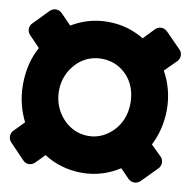

<svg xmlns="http://www.w3.org/2000/svg" viewBox="-79 -733 854 862"><g transform="rotate(10 348.0 -302.0)"><path d="M676 -297C676 -364 658 -421 632 -468L685 -521C698 -534 700 -558 685 -573L615 -644C599 -660 575 -658 561 -644L513 -594C469 -621 414 -640 348 -640C282 -640 228 -621 183 -594L135 -643C120 -659 95 -657 81 -643L13 -573C-1 -559 -1 -536 13 -521L62 -470C36 -424 20 -365 20 -297C20 -232 36 -177 59 -131L13 -84C0 -70 -1 -47 13 -32L81 39C97 56 121 53 135 39L175 -2C220 27 279 48 348 48C417 48 473 27 520 -3L561 39C576 54 601 53 615 39L685 -32C698 -45 700 -70 685 -85L637 -132C660 -177 676 -233 676 -297ZM184 -297C184 -352 206 -393 233 -422C259 -450 298 -472 348 -472C370 -472 392 -468 411 -460C467 -435 510 -381 510 -297C510 -242 489 -199 462 -171C435 -143 398 -120 348 -120C298 -120 259 -143 233 -171C206 -200 184 -242 184 -297Z"/></g></svg>

Font: Asimov Print
Style: E
Weight: 500
Designer: Google
Version: Version 2.000980; 2014